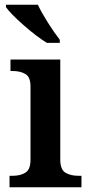

<svg xmlns="http://www.w3.org/2000/svg" viewBox="-20 -786 377 806"><path d="M20 -48H32Q66 -48 87 -61.5Q108 -75 108 -114V-424Q108 -462 87 -475Q66 -488 32 -488H24V-536H233V-116Q233 -75 254 -61.5Q275 -48 310 -48H322V0H20ZM5 -756V-766H139Q154 -734 180.5 -692Q207 -650 231 -619V-606H177Q134 -632 79 -680.5Q24 -729 5 -756Z"/></svg>

Font: Noto Serif SemiBold
Style: Regular
Weight: 600
Designer: Monotype Design Team
Foundry: Monotype Imaging Inc.
Version: Version 1.001